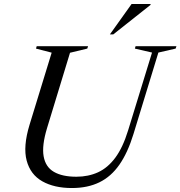

<svg xmlns="http://www.w3.org/2000/svg" viewBox="-20 -938 910 968"><path d="M217 -291.5Q190.5 -204 200 -150Q209.5 -96 251.8 -71.5Q294 -47 365 -47Q425.5 -47 474.5 -69.5Q523.5 -92 561.5 -143.2Q599.5 -194.5 626 -281L746.5 -673L660 -693L663.5 -705H869.5L865.5 -693L778.5 -673L653 -262.5Q624 -168 582 -107.8Q540 -47.5 481 -18.8Q422 10 342.5 10Q253.5 10 193.5 -23.8Q133.5 -57.5 114.5 -128.2Q95.5 -199 129 -309L240.5 -672.5L161.5 -693L165 -705H424L420 -693L333 -672ZM534 -764.5 643.5 -918H739.5L738.5 -913L551 -764.5Z"/></svg>

Font: Newsreader 60pt
Style: Italic
Weight: 400
Italic angle: -17°
Designer: Hugues Gentile
Foundry: Production Type
Version: Version 1.003